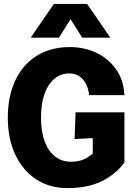

<svg xmlns="http://www.w3.org/2000/svg" viewBox="-20 -951 690 983"><path d="M326 12Q233 12 164.5 -33.5Q96 -79 58 -160Q20 -241 20 -349Q20 -457 58 -538.5Q96 -620 167.5 -665Q239 -710 338 -710Q410 -710 471.5 -681.5Q533 -653 573 -598Q613 -543 617 -464H436Q432 -511 405.5 -543Q379 -575 334 -575Q292 -575 259.5 -548.5Q227 -522 208.5 -472Q190 -422 190 -349Q190 -277 209 -226.5Q228 -176 262.5 -149.5Q297 -123 342 -123Q379 -123 405 -133.5Q431 -144 455 -165V-244L362 -239L367 -376H617V-119Q572 -58 500.5 -23Q429 12 326 12ZM137 -758 256 -931H426L545 -758H401L341 -853L282 -758Z"/></svg>

Font: Azeret Mono Thin
Style: Bold
Weight: 700
Version: Version 1.002